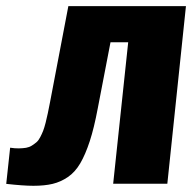

<svg xmlns="http://www.w3.org/2000/svg" viewBox="-33 -598 639 625"><path d="M-12.7 0.5C24.4 4.7 53.9 6.8 75.7 6.8C100.1 6.8 121 4.7 138.4 0.5C155.8 -3.7 172.4 -11.1 188 -21.7C203.6 -32.3 217 -47.2 228.3 -66.4C239.5 -85.6 249.8 -109.7 259.3 -138.7C268.7 -167.6 277.3 -203.1 285.2 -245.1L326.7 -460.4H384.3L335.4 0H511.7L572.3 -578.1H189.5L129.9 -265.6C127 -251 124.5 -238.9 122.6 -229.2C120.6 -219.6 118.2 -209.4 115.5 -198.5C112.7 -187.6 110 -178.8 107.4 -172.1C104.8 -165.4 101.6 -158.5 97.9 -151.4C94.2 -144.2 90.1 -138.8 85.7 -135C81.3 -131.3 76.3 -127.6 70.6 -124C64.9 -120.4 58.6 -118.1 51.8 -116.9C44.9 -115.8 37.2 -115.2 28.6 -115C19.9 -114.8 10.4 -115.6 0 -117.2Z"/></svg>

Font: Oswald
Style: Heavy
Weight: 800
Designer: Vernon Adams
Foundry: Vernon Adams
Version: 3.0; ttfautohint (v0.95.6-bc232) -l 8 -r 50 -G 200 -x 0 -w "